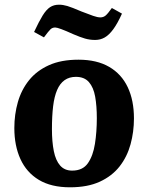

<svg xmlns="http://www.w3.org/2000/svg" viewBox="-20 -782 631 817"><path d="M278 15Q198 15 145.5 -16.5Q93 -48 67 -105Q41 -162 41 -237Q41 -295 56 -347.5Q71 -400 103.5 -440.5Q136 -481 188 -504.5Q240 -528 314 -528Q392 -528 444.5 -497.5Q497 -467 523.5 -411Q550 -355 550 -278Q550 -221 535.5 -168Q521 -115 489 -74Q457 -33 405 -9Q353 15 278 15ZM287 -56Q332 -56 354 -87.5Q376 -119 384 -170Q392 -221 392 -279Q392 -331 385 -370.5Q378 -410 358.5 -432.5Q339 -455 303 -455Q275 -455 255 -441Q235 -427 223 -399Q211 -371 206 -329.5Q201 -288 201 -232Q201 -179 209 -139Q217 -99 236 -77.5Q255 -56 287 -56ZM385 -612Q362 -612 341.5 -618Q321 -624 293 -636Q260 -651 241 -658Q222 -665 215 -665Q203 -665 195 -657.5Q187 -650 167 -623L125 -646Q146 -691 161.5 -716Q177 -741 193 -751.5Q209 -762 231 -762Q248 -762 266.5 -756.5Q285 -751 327 -733Q358 -721 376.5 -714.5Q395 -708 407 -708Q420 -708 429.5 -716Q439 -724 456 -748L499 -724Q480 -682 462 -657.5Q444 -633 425.5 -622.5Q407 -612 385 -612Z"/></svg>

Font: Literata 18pt
Style: Bold Italic
Weight: 700
Italic angle: -2°
Designer: Latin by Veronika Burian and Jose Scaglione. Greek by Irene Vlachou. Cyrillic by Vera Evstafieva
Foundry: TypeTogether
Version: Version 3.103;gftools[0.9.29]